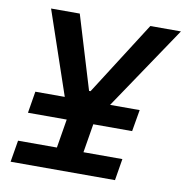

<svg xmlns="http://www.w3.org/2000/svg" viewBox="-79 -774 822 849"><g transform="rotate(10 332.5 -349.0)"><path d="M23.8 0H492.5L508.5 -97.3H333.8L355.1 -226.6H529.5L546.2 -323.9H413.4L665.5 -698.2H528.1L317.8 -368.6H311.1L211.3 -698.2H82.4L209.9 -323.9H77.8L61.8 -226.6H235.8L214.5 -97.3H40.1Z"/></g></svg>

Font: Margiela Mono Italic SmBold It
Style: Regular
Weight: 600
Designer: Mike Abbink, Paul van der Laan, Pieter van Rosmalen
Foundry: Bold Monday
Version: Version 2.003 2021